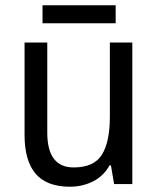

<svg xmlns="http://www.w3.org/2000/svg" viewBox="-20 -697 599 727"><path d="M481 -536V0H412L400 -71H395Q372 -30 332 -10Q292 10 245 10Q157 10 115 -39Q73 -88 73 -186V-536H159V-195Q159 -63 259 -63Q336 -63 366 -111.5Q396 -160 396 -255V-536ZM418 -677V-609H141V-677Z"/></svg>

Font: Noto Sans SemiCondensed
Style: Regular
Weight: 400
Width: 4
Designer: Monotype Design Team
Foundry: Monotype Imaging Inc.
Version: Version 2.013; ttfautohint (v1.8.4.7-5d5b)